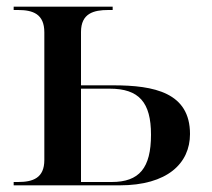

<svg xmlns="http://www.w3.org/2000/svg" viewBox="-20 -556 637 576"><path d="M21 0H339C482 0 550 -66 550 -154C550 -278 443 -300 320 -300H223V-460C223 -516 261 -526 305 -526H318V-536H21V-526H34C79 -526 113 -514 113 -459V-76C113 -22 79 -10 34 -10H21ZM315 -10H223V-290H309C397 -290 433 -249 433 -152C433 -52 398 -10 315 -10Z"/></svg>

Font: Noto Serif Display Medium
Style: Regular
Weight: 500
Designer: Monotype Design Team
Foundry: Monotype Imaging Inc.
Version: Version 2.009